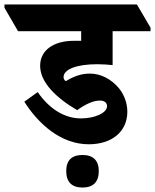

<svg xmlns="http://www.w3.org/2000/svg" viewBox="-92 -647 695 861"><path d="M306 0C410 0 479 -57 479 -146C479 -186 464 -225 439 -254C407 -291 362 -317 311 -317C271 -317 238 -304 203 -283C197 -287 193 -294 193 -301C193 -336 251 -359 344 -359C368 -359 396 -357 413 -355V-507H583V-523L522 -627H-72V-612L-11 -507H272V-464C261 -464 250 -464 239 -464C150 -464 88 -423 88 -352C88 -279 157 -210 254 -153C293 -181 327 -196 356 -196C377 -196 388 -186 388 -171C388 -140 332 -116 271 -116C197 -116 129 -159 77 -234L17 -191C81 -90 182 0 306 0ZM278 194C326 194 351 169 351 120C351 73 326 48 278 48C229 48 205 73 205 120C205 168 229 194 278 194Z"/></svg>

Font: Noto Serif Devanagari SemiCondensed Black
Style: Regular
Weight: 900
Width: 4
Designer: Universal Thirst, Indian Type Foundry and the Monotype Design Team
Foundry: Monotype Imaging Inc.
Version: Version 2.004